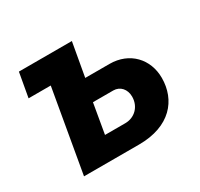

<svg xmlns="http://www.w3.org/2000/svg" viewBox="-116 -665 844 810"><g transform="rotate(-30 305.5 -260.0)"><path d="M78 0H346C498 0 570 -88 570 -196C570 -287 506 -357 408 -357H290L319 -520H61L40 -402H148ZM242 -107 267 -252H366C399 -252 422 -226 422 -190C422 -141 386 -107 341 -107Z"/></g></svg>

Font: Fixel Display
Style: Bold Italic
Weight: 700
Italic angle: -10°
Designer: AlfaBravo + MacPaw
Foundry: Kyrylo Tkachov, Marchela Mozhyna, Serhii Makarenko, Maria Weinstein, Zakhar Kryvoshyya
Version: Version 1.210;Glyphs 3.2 (3217)